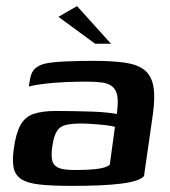

<svg xmlns="http://www.w3.org/2000/svg" viewBox="-20 -603 556 628"><path d="M216 5Q150 5 109.5 0.5Q69 -4 49 -17.5Q29 -31 24.5 -55Q20 -79 25 -116Q32 -167 47 -194Q62 -221 90 -230.5Q118 -240 162 -240Q188 -240 219 -239.5Q250 -239 280 -238Q310 -237 332 -234.5Q354 -232 362 -230Q367 -266 364 -287Q361 -308 348.5 -319Q336 -330 315 -333Q294 -336 264 -336Q230 -336 195.5 -334.5Q161 -333 129.5 -329.5Q98 -326 74 -320L78 -343Q82 -368 95.5 -379.5Q109 -391 128 -395Q150 -400 193.5 -402Q237 -404 285 -404Q347 -404 388.5 -398Q430 -392 452.5 -374Q475 -356 481.5 -321.5Q488 -287 480 -229L451 -27Q436 -10 377.5 -2.5Q319 5 216 5ZM223 -47Q273 -47 301 -51Q329 -55 339 -64L356 -188Q347 -191 326 -193.5Q305 -196 282.5 -197.5Q260 -199 246 -199Q216 -199 196 -194.5Q176 -190 166 -174Q156 -158 151 -124Q147 -97 150.5 -79.5Q154 -62 170.5 -54.5Q187 -47 223 -47ZM291 -460 171 -548 232 -583 343 -460Z"/></svg>

Font: Genos SemiBold
Style: Italic
Weight: 600
Italic angle: -8°
Version: Version 1.010